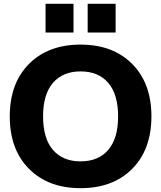

<svg xmlns="http://www.w3.org/2000/svg" viewBox="-20 -973 842 1003"><path d="M438 -803V-953H584V-803ZM218 -803V-953H364V-803ZM131.5 -639Q232 -740 401 -740Q570 -740 670.5 -639Q771 -538 771 -365Q771 -192 670.5 -91Q570 10 401 10Q232 10 131.5 -91Q31 -192 31 -365Q31 -538 131.5 -639ZM256.5 -190Q308 -130 401 -130Q494 -130 545.5 -190Q597 -250 597 -365Q597 -480 545.5 -540Q494 -600 401 -600Q308 -600 256.5 -540Q205 -480 205 -365Q205 -250 256.5 -190Z"/></svg>

Font: M PLUS 1p ExtraBold
Style: Regular
Weight: 800
Version: Version 1.062